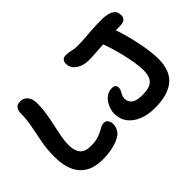

<svg xmlns="http://www.w3.org/2000/svg" viewBox="-116 -1043 1385 1385"><g transform="rotate(-45 576.5 -350.5)"><path d="M288 9Q211 9 159 -20.5Q107 -50 80.5 -108Q54 -166 54 -251Q54 -327 66.5 -393.5Q79 -460 91.5 -521.5Q104 -583 104 -641Q104 -672 116.5 -691Q129 -710 163 -710Q189 -710 206 -696.5Q223 -683 231.5 -661Q240 -639 240 -614Q240 -563 232 -512.5Q224 -462 213 -413.5Q202 -365 194 -321Q186 -277 186 -240Q186 -183 211 -152Q236 -121 294 -121Q338 -121 365.5 -129Q393 -137 412 -147Q431 -157 446 -165.5Q461 -174 479 -174Q499 -174 510.5 -158Q522 -142 522 -122Q522 -98 512.5 -76.5Q503 -55 482 -39Q445 -14 393 -2.5Q341 9 288 9ZM818 12Q747 12 693.5 -9.5Q640 -31 609.5 -71Q579 -111 579 -167Q579 -190 587 -215Q595 -240 610 -261.5Q625 -283 647 -296.5Q669 -310 697 -310Q717 -310 726.5 -301.5Q736 -293 736 -277Q736 -262 729 -249.5Q722 -237 715 -223Q708 -209 708 -192Q708 -160 732.5 -139Q757 -118 818 -118Q893 -118 922 -147.5Q951 -177 951 -240Q951 -275 943.5 -322Q936 -369 923.5 -421Q911 -473 895.5 -522Q880 -571 863 -610Q854 -636 864 -656Q874 -676 897 -676Q941 -675 966 -660Q991 -645 1006 -603Q1021 -565 1035 -515Q1049 -465 1060.5 -411.5Q1072 -358 1078.5 -309Q1085 -260 1085 -222Q1085 -101 1017 -44.5Q949 12 818 12ZM719 -569Q699 -569 676 -574.5Q653 -580 633 -592Q613 -604 600 -623Q587 -642 587 -669Q587 -689 598 -701Q609 -713 629 -713Q649 -713 665.5 -710Q682 -707 699 -703.5Q716 -700 736 -700Q779 -700 816.5 -703Q854 -706 897.5 -709Q941 -712 1000 -712Q1028 -712 1055 -705.5Q1082 -699 1100 -682.5Q1118 -666 1118 -633Q1118 -585 1056 -585Q991 -585 928.5 -581Q866 -577 812.5 -573Q759 -569 719 -569Z"/></g></svg>

Font: Shantell Sans SemiBold
Style: Regular
Weight: 600
Designer: Stephen Nixon, Anya Danilova, Shantell Martin
Foundry: Arrow Type
Version: Version 1.011;[c5ecc13dd]